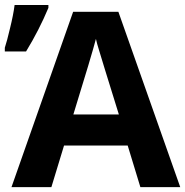

<svg xmlns="http://www.w3.org/2000/svg" viewBox="-47 -765 757 785"><path d="M-27.3 -554.7H59.6C95.2 -612.8 125.5 -672.4 150.9 -732.9V-744.6H12.7C9.3 -717.3 2.9 -685.5 -5.9 -649.9C-14.2 -614.3 -21.5 -587.4 -27.3 -569.8ZM689.9 0 437 -716.8H252L0 0H163.1L214.8 -169.9H475.1L526.9 0ZM252.9 -296.9C303.7 -461.4 334.5 -564.5 345.2 -606C347.7 -594.2 352.1 -578.1 358.4 -558.1C364.3 -538.1 391.1 -450.7 439 -296.9Z"/></svg>

Font: Noto Reveo Sans
Style: Bold
Weight: 700
Designer: Monotype Design team
Foundry: Monotype Imaging Inc.
Version: Version 1.04